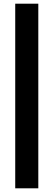

<svg xmlns="http://www.w3.org/2000/svg" viewBox="-20 -895 290 1040"><path d="M62.5 -875H187.5V125H62.5Z"/></svg>

Font: Oldtimer
Style: Regular
Weight: 400
Designer: GGBotNet
Foundry: GGBotNet
Version: 1.00